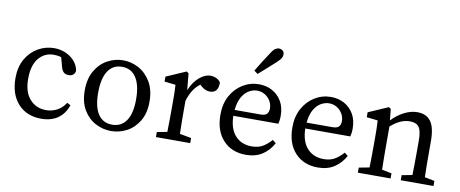

<svg xmlns="http://www.w3.org/2000/svg" viewBox="-67 -1042 3209 1340"><g transform="rotate(10 1538.0 -372.5)"><path d="M267 13Q164 13 103 -54Q42 -121 42 -236Q42 -315 74.5 -371.5Q107 -428 160 -458Q213 -488 273 -488Q318 -488 356 -471Q394 -454 419 -424.5Q444 -395 450 -358Q443 -320 404 -320Q379 -320 366.5 -333.5Q354 -347 349 -368L331 -434Q317 -439 303.5 -440.5Q290 -442 277 -442Q213 -442 171.5 -392Q130 -342 130 -246Q130 -152 175 -102Q220 -52 290 -52Q333 -52 369 -71.5Q405 -91 428 -128L453 -115Q432 -53 385 -20Q338 13 267 13Z M762 13Q704 13 651.5 -14.5Q599 -42 566 -97.5Q533 -153 533 -235Q533 -318 566 -374.5Q599 -431 651.5 -459.5Q704 -488 762 -488Q820 -488 872.5 -459.5Q925 -431 958.5 -374.5Q992 -318 992 -235Q992 -153 958.5 -97.5Q925 -42 872.5 -14.5Q820 13 762 13ZM762 -32Q827 -32 862 -83.5Q897 -135 897 -235Q897 -336 862 -389Q827 -442 762 -442Q697 -442 662.5 -389Q628 -336 628 -235Q628 -135 662.5 -83.5Q697 -32 762 -32Z M1079 0V-36L1151 -49Q1152 -87 1152.5 -131.5Q1153 -176 1153 -210V-258Q1153 -299 1152.5 -326Q1152 -353 1150 -383L1071 -392V-427L1211 -488L1226 -478L1237 -360Q1262 -420 1301.5 -454Q1341 -488 1381 -488Q1404 -488 1424 -478Q1444 -468 1453 -451Q1453 -378 1394 -378Q1377 -378 1362 -384.5Q1347 -391 1333 -403L1321 -414Q1291 -392 1271 -360Q1251 -328 1238 -285V-210Q1238 -177 1238.5 -133Q1239 -89 1240 -51L1322 -36V0Z M1719 -442Q1691 -442 1662.5 -426Q1634 -410 1613.5 -375Q1593 -340 1587 -282H1769Q1805 -282 1816.5 -297Q1828 -312 1828 -334Q1828 -363 1813.5 -387.5Q1799 -412 1774.5 -427Q1750 -442 1719 -442ZM1718 13Q1617 13 1556 -52.5Q1495 -118 1495 -233Q1495 -310 1526.5 -367Q1558 -424 1610.5 -456Q1663 -488 1725 -488Q1777 -488 1819 -465Q1861 -442 1886 -399.5Q1911 -357 1911 -296Q1911 -279 1909 -264.5Q1907 -250 1904 -240H1585Q1587 -148 1631 -100Q1675 -52 1747 -52Q1795 -52 1827 -71.5Q1859 -91 1886 -122L1910 -103Q1882 -50 1834 -18.5Q1786 13 1718 13ZM1675 -576Q1717 -647 1764 -717Q1778 -740 1791.5 -749Q1805 -758 1818 -758Q1832 -758 1844 -749Q1856 -740 1856 -720Q1856 -710 1849.5 -697.5Q1843 -685 1822 -665Q1791 -637 1761.5 -610.5Q1732 -584 1701 -557Z M2229 -442Q2201 -442 2172.5 -426Q2144 -410 2123.5 -375Q2103 -340 2097 -282H2279Q2315 -282 2326.5 -297Q2338 -312 2338 -334Q2338 -363 2323.5 -387.5Q2309 -412 2284.5 -427Q2260 -442 2229 -442ZM2228 13Q2127 13 2066 -52.5Q2005 -118 2005 -233Q2005 -310 2036.5 -367Q2068 -424 2120.5 -456Q2173 -488 2235 -488Q2287 -488 2329 -465Q2371 -442 2396 -399.5Q2421 -357 2421 -296Q2421 -279 2419 -264.5Q2417 -250 2414 -240H2095Q2097 -148 2141 -100Q2185 -52 2257 -52Q2305 -52 2337 -71.5Q2369 -91 2396 -122L2420 -103Q2392 -50 2344 -18.5Q2296 13 2228 13Z M2510 0V-36L2584 -50Q2585 -88 2585.5 -132Q2586 -176 2586 -210V-258Q2586 -299 2585.5 -326Q2585 -353 2583 -383L2504 -392V-427L2644 -488L2659 -478L2667 -398Q2704 -438 2752 -463Q2800 -488 2846 -488Q2911 -488 2942.5 -444.5Q2974 -401 2974 -303V-210Q2974 -176 2974.5 -132Q2975 -88 2976 -50L3046 -36V0H2814V-36L2888 -50Q2889 -87 2889.5 -131.5Q2890 -176 2890 -210V-295Q2890 -364 2870.5 -390Q2851 -416 2807 -416Q2773 -416 2741 -402Q2709 -388 2671 -356V-210Q2671 -177 2671.5 -132.5Q2672 -88 2673 -50L2742 -36V0Z"/></g></svg>

Font: Source Serif Pro
Style: Regular
Weight: 400
Designer: Frank Grießhammer
Foundry: Adobe Systems Incorporated
Version: Version 3.001;hotconv 1.0.111;makeotfexe 2.5.65597